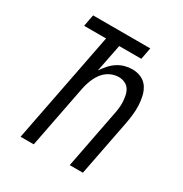

<svg xmlns="http://www.w3.org/2000/svg" viewBox="-158 -790 866 910"><g transform="rotate(30 275.0 -335.0)"><path d="M81 0 199 -606H79L91 -670H404L392 -606H271L241 -455Q253 -473 268 -490Q283 -507 301.5 -519Q320 -531 340.5 -536.5Q361 -542 381 -542Q408 -542 430.5 -531.5Q453 -521 466 -501Q479 -481 484.5 -456.5Q490 -432 491 -406.5Q492 -381 489 -355Q486 -329 481 -303L422 0H350L411 -315Q415 -333 417 -351Q419 -369 418 -386Q417 -403 413.5 -420Q410 -437 401 -450.5Q392 -464 376.5 -471Q361 -478 343 -478Q328 -478 312 -473Q296 -468 282 -458Q268 -448 257.5 -434Q247 -420 240 -405Q233 -390 228 -374.5Q223 -359 220 -344L153 0Z"/></g></svg>

Font: Lode Term
Style: Italic
Weight: 400
Italic angle: -11°
Monospace: yes
Designer: Belleve Invis
Foundry: Belleve Invis
Version: Version 29.2.0